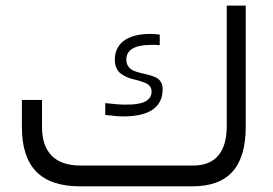

<svg xmlns="http://www.w3.org/2000/svg" viewBox="-20 -656 962 676"><path d="M420.4 -287.6Q435.1 -287.6 446.3 -288.3Q457.5 -289.1 470.9 -291.7Q484.4 -294.4 492.9 -299.3Q501.5 -304.2 507.6 -312.7Q513.7 -321.3 513.7 -333.5Q513.7 -344.2 508.1 -351.8Q502.4 -359.4 493.4 -363.3Q484.4 -367.2 472.7 -370.8Q460.9 -374.5 448.7 -377.2Q436.5 -379.9 425 -385.3Q413.6 -390.6 404.5 -397.5Q395.5 -404.3 389.9 -416.7Q384.3 -429.2 384.3 -445.8Q384.3 -466.8 392.1 -483.4Q399.9 -500 415 -511.7Q430.2 -523.4 453.9 -530Q477.5 -536.6 507.8 -536.6Q524.9 -536.6 542.5 -534.2V-497.1Q539.6 -497.1 536.6 -497.3Q533.7 -497.6 530.8 -497.8Q527.8 -498 525.1 -498Q522.5 -498 519.5 -498Q516.6 -498 513.7 -498Q424.8 -498 424.8 -446.3Q424.8 -431.6 431.9 -421.9Q439 -412.1 450.2 -407.2Q461.4 -402.3 475.1 -399.2Q488.8 -396 502.4 -392.6Q516.1 -389.2 527.3 -384Q538.6 -378.9 545.7 -368.7Q552.7 -358.4 552.7 -342.8Q552.7 -246.1 413.1 -246.1Q390.6 -246.1 350.6 -251.5V-293Q397 -287.6 420.4 -287.6ZM262.7 -73.2H660.2Q718.8 -73.2 748.5 -108.4Q778.3 -143.6 778.3 -211.4V-636.2H845.2V-210Q845.2 -103.5 798.8 -51.8Q752.4 0 657.7 0H261.2Q158.2 0 107.7 -51.8Q57.1 -103.5 57.1 -208.5V-304.2H127.9V-209Q127.9 -142.1 162.1 -107.7Q196.3 -73.2 262.7 -73.2Z"/></svg>

Font: Shabnam Light FD
Style: Light-FD
Weight: 300
Foundry: DejaVu fonts team - Redesigned by Saber Rastikerdar - Based on Vazir font
Version: Version 5.0.0